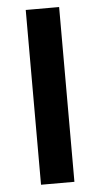

<svg xmlns="http://www.w3.org/2000/svg" viewBox="-52 -744 406 778"><g transform="rotate(-5 151.0 -355.5)"><path d="M83 0H218.8V-710.9H83Z"/></g></svg>

Font: Roboto Flex
Style: wght 600 wdth 140 opsz 13.0 GRAD 0.00 slnt 0.00 XTRA 468 XOPQ 96 YOPQ 79 YTLC 514 YTUC 712 YTAS 750 YTDE -203.00 YTFI 738
Weight: 600
Width: 8
Designer: Berlow after Robertson
Foundry: Google
Version: Version 3.100